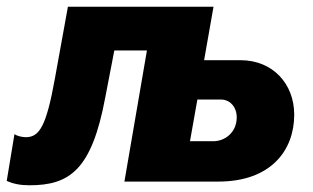

<svg xmlns="http://www.w3.org/2000/svg" viewBox="-52 -540 932 571"><path d="M36 11C156 11 221 -36 261 -250L288 -390H385L318 0H597C754 0 823 -93 823 -199C823 -290 760 -361 663 -361H555L583 -520H150L111 -305C86 -167 66 -132 25 -132C13 -132 -2 -136 -9 -141L-32 -2C-12 7 9 11 36 11ZM513 -120 535 -244H605C632 -244 652 -222 652 -191C652 -147 618 -120 582 -120Z"/></svg>

Font: Fixel Display ExtraBold
Style: Italic
Weight: 800
Italic angle: -10°
Designer: AlfaBravo + MacPaw
Foundry: Kyrylo Tkachov, Marchela Mozhyna, Serhii Makarenko, Maria Weinstein, Zakhar Kryvoshyya
Version: Version 1.210;Glyphs 3.2 (3217)